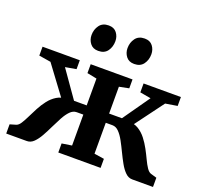

<svg xmlns="http://www.w3.org/2000/svg" viewBox="-135 -964 1207 1126"><g transform="rotate(20 469.0 -401.0)"><path d="M11 0V-57.5L48.5 -68.5Q63 -73 75.2 -92.2Q87.5 -111.5 100.8 -139Q114 -166.5 129.8 -196.2Q145.5 -226 166 -252.5Q186.5 -279 213.8 -295.8Q241 -312.5 277.5 -313L281.5 -254.5L111 -484L37 -496V-551.5H269.5V-496L201.5 -484L319 -316.5H398V-484L337.5 -496V-551.5H598.5V-496L538 -484V-316.5H618L735.5 -484L667.5 -496V-551.5H900.5V-496L826.5 -484L656 -254.5L660 -313Q696.5 -312.5 723.8 -295.8Q751 -279 771.5 -252.5Q792 -226 808 -196.2Q824 -166.5 837 -138.8Q850 -111 862.8 -92Q875.5 -73 889.5 -68.5L927 -57.5V0H797Q773.5 0 754.2 -18.8Q735 -37.5 718.5 -67Q702 -96.5 686.2 -129.5Q670.5 -162.5 654.5 -192Q638.5 -221.5 620.2 -240.2Q602 -259 579.5 -259H538V-66L600 -56.5V0H336V-56.5L398 -66V-259H357Q334.5 -259 316.2 -240.2Q298 -221.5 282 -192Q266 -162.5 250.2 -129.5Q234.5 -96.5 218 -67Q201.5 -37.5 182.5 -18.8Q163.5 0 139.5 0ZM351 -640Q318 -640 300.8 -662.5Q283.5 -685 283.5 -714.5Q283.5 -749.5 302.8 -775.5Q322 -801.5 359.5 -801.5H360.5Q393.5 -801.5 410.5 -779.2Q427.5 -757 427.5 -727.5Q427.5 -692 408.8 -666Q390 -640 352 -640ZM575.5 -640Q542.5 -640 525.2 -662.5Q508 -685 508 -714.5Q508 -749.5 527.2 -775.5Q546.5 -801.5 584 -801.5H585Q618 -801.5 635 -779.2Q652 -757 652 -727.5Q652 -692 633 -666Q614 -640 576.5 -640Z"/></g></svg>

Font: Merriweather 28pt
Style: Bold
Weight: 700
Version: Version 2.100